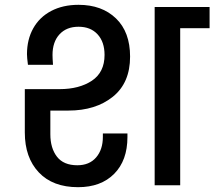

<svg xmlns="http://www.w3.org/2000/svg" viewBox="-20 -769 890 797"><path d="M189 -310V-212Q189 -154 216.5 -118.5Q244 -83 301 -83Q351 -83 379 -115.5Q407 -148 407 -201V-215H509V-200Q509 -103 454 -47.5Q399 8 304 8Q199 8 141 -53.5Q83 -115 83 -219V-399H227Q309 -399 361.5 -434Q414 -469 414 -541Q414 -595 385 -626.5Q356 -658 306 -658Q256 -658 227 -626.5Q198 -595 198 -541Q198 -528 200 -500H96Q92 -530 92 -544Q92 -605 118 -651.5Q144 -698 192.5 -723.5Q241 -749 306 -749Q403 -749 461.5 -692.5Q520 -636 520 -534Q520 -425 448.5 -367.5Q377 -310 264 -310ZM850 -740V-652H728V0H622V-740Z"/></svg>

Font: Fz Poppins Med
Style: Regular
Weight: 500
Designer: Ninad Kale (Devanagari), Jonny Pinhorn (Latin)
Foundry: Indian Type Foundry
Version: Vit hóa bi Vntype.Com & FontZin.Com